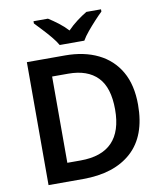

<svg xmlns="http://www.w3.org/2000/svg" viewBox="-99 -1018 934 1098"><g transform="rotate(-10 368.0 -469.0)"><path d="M677 -364Q677 -183 576 -91.5Q475 0 294 0H93V-714H315Q425 -714 506.5 -674Q588 -634 632.5 -556.5Q677 -479 677 -364ZM543 -360Q543 -488 484.5 -548Q426 -608 315 -608H221V-107H298Q543 -107 543 -360ZM295 -778Q282 -801 259.5 -828Q237 -855 213 -880.5Q189 -906 171 -925V-938H255Q282 -921 311 -899Q340 -877 365 -850Q391 -877 421 -899.5Q451 -922 478 -938H563V-925Q544 -907 520 -881Q496 -855 473.5 -828Q451 -801 438 -778Z"/></g></svg>

Font: Noto Sans Malayalam SemiBold
Style: Regular
Weight: 600
Designer: Jelle Bosma - Monotype Design Team
Foundry: Monotype Imaging Inc.
Version: Version 2.104; ttfautohint (v1.8.4.7-5d5b)